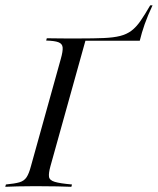

<svg xmlns="http://www.w3.org/2000/svg" viewBox="-38 -718 606 738"><path d="M-17.7 0 -15.3 -8.9Q18.5 -12.1 36.7 -17.3Q54.8 -22.6 64.1 -36.7Q73.4 -50.8 80.6 -78.2L196 -492.7Q204 -521 202.8 -535.5Q201.6 -550 186.7 -555.6Q171.8 -561.3 139.5 -562.1L141.9 -571Q154 -571 172.6 -570.6Q191.1 -570.2 214.5 -570.2Q237.9 -570.2 266.1 -570.2Q322.6 -570.2 360.5 -571.8Q398.4 -573.4 423.8 -579.8Q449.2 -586.3 467.3 -600Q485.5 -613.7 502 -637.5Q518.5 -661.3 539.5 -697.6H548.4Q529.8 -658.1 518.1 -625Q506.5 -591.9 499.2 -561.3H290.3L155.6 -78.2Q148.4 -51.6 150.4 -38.3Q152.4 -25 172.6 -19Q192.7 -12.9 238.7 -8.9L236.3 0Q216.1 -0.8 180.6 -1.6Q145.2 -2.4 97.6 -2.4Q58.9 -2.4 29.8 -1.6Q0.8 -0.8 -17.7 0Z"/></svg>

Font: Playfair 144pt Light
Style: Italic
Weight: 300
Italic angle: -15.6°
Designer: Claus Eggers Sørensen
Foundry: Claus Eggers Sørensen
Version: Version 2.001;gftools[0.9.30]